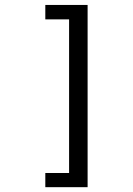

<svg xmlns="http://www.w3.org/2000/svg" viewBox="-20 -651 540 780"><path d="M335.9 -630.9V109.4H164.1V51.8H260.7V-572.3H164.1V-630.9Z"/></svg>

Font: BabelStone Mayan Numerals
Style: Regular
Weight: 400
Designer: Andrew West
Foundry: BabelStone
Version: Version 11.000 June 09, 2018